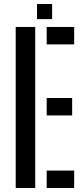

<svg xmlns="http://www.w3.org/2000/svg" viewBox="-20 -934 416 954"><path d="M58 0V-800H155V0ZM212 -713.5V-800H348.5V-713.5ZM212 -360.5V-447H338.5V-360.5ZM212 0V-86.5H348.5V0ZM164 -839V-914H239V-839Z"/></svg>

Font: Big Shoulders Stencil Text SemiBold
Style: Regular
Weight: 600
Designer: Patric King
Foundry: XO Type Co
Version: Version 1.000